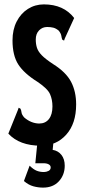

<svg xmlns="http://www.w3.org/2000/svg" viewBox="-20 -653 390 875"><path d="M166 11Q69 11 18 -44L62 -153L65 -162L73 -158Q77 -151 78 -141Q79 -131 90 -118Q121 -91 158 -90Q187 -90 203 -110.5Q219 -131 219 -168Q219 -199 208 -224Q197 -249 151 -280Q90 -318 63.5 -359Q37 -400 37 -469Q37 -518 56 -555Q75 -592 107.5 -612.5Q140 -633 180 -633Q270 -633 318 -571L275 -477L272 -468L264 -472Q261 -479 259.5 -489.5Q258 -500 248 -513Q235 -524 222.5 -527Q210 -530 195 -530Q173 -530 158 -514.5Q143 -499 143 -473Q143 -452 148.5 -435Q154 -418 170.5 -401Q187 -384 222 -361Q281 -324 304 -280Q327 -236 327 -177Q327 -90 282 -39.5Q237 11 166 11ZM176 202Q154 202 132 196Q110 190 89 172L115 102Q132 119 147 125Q162 131 180 131Q191 131 201 126Q211 121 211 110Q211 101 202 96Q193 91 179 91H141L150 0H223L220 30Q245 34 260 53Q275 72 275 102Q275 144 248.5 173Q222 202 176 202Z"/></svg>

Font: Inconsolata ExtraCondensed Black
Style: Regular
Weight: 900
Width: 2
Monospace: yes
Designer: Raph Levien, Cyreal, Brenton Simpson
Foundry: Raph Levien, Cyreal, Google
Version: Version 3.001; ttfautohint (v1.8.2.53-6de2)